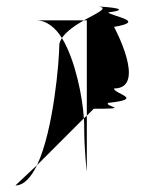

<svg xmlns="http://www.w3.org/2000/svg" viewBox="-20 -774 451 586"><path d="M27 -208C53 -208 75 -233 93 -270ZM89 -712C122 -712 149 -690 169 -658C182 -678 210 -697 236 -712ZM93 -270 236 -413C232 -477 210 -591 169 -658C165 -651 161 -644 161 -637C161 -592 144 -377 93 -270ZM236 -413C237 -403 237 -394 237 -387C237 -312 245 -250 245 -250V-421ZM236 -712H245V-421L266 -442C385 -442 298 -448 310 -460C424 -472 328 -487 328 -504C430 -504 328 -692 328 -692C430 -709 322 -724 310 -736C387 -746 311 -753 278 -754C315 -751 278 -735 236 -712ZM266 -754H278Z"/></svg>

Font: bitstorm
Style: cn
Weight: 400
Version: Version 0.2